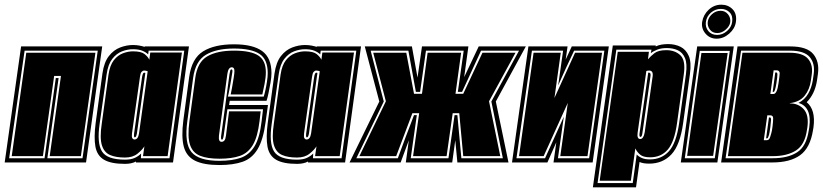

<svg xmlns="http://www.w3.org/2000/svg" viewBox="-46 -693 3510 819"><path d="M-26 0 44 -495H390L321 0ZM-7 -18H144L192 -360H204L156 -18H306L371 -477H59ZM4 -27 66 -468H361L299 -27H166L214 -369H185L137 -27Z M487 6Q428 6 398 -11.5Q368 -29 361 -67.5Q354 -106 362 -168L391 -380Q398 -428 418.5 -454Q439 -480 466.5 -490.5Q494 -501 521 -501Q536 -501 549 -498.5Q562 -496 571 -493V-495H760L692 0H534V-4Q515 6 487 6ZM487 -12Q513 -12 529 -19.5Q545 -27 556 -38L555 -18H677L740 -477H588L586 -461Q577 -470 561.5 -476.5Q546 -483 521 -483Q498 -483 474.5 -474Q451 -465 433 -442Q415 -419 409 -377L379 -165Q367 -82 389 -47Q411 -12 487 -12ZM487 -21Q448 -21 423 -32Q398 -43 388.5 -74Q379 -105 388 -165L417 -376Q423 -415 439.5 -436Q456 -457 478 -465.5Q500 -474 521 -474Q556 -474 570.5 -462.5Q585 -451 591 -438L595 -469H730L669 -27H564L570 -69Q561 -54 540.5 -37.5Q520 -21 487 -21ZM528 -98Q543 -98 547 -124L584 -389Q577 -392 569 -392Q563 -392 558 -386.5Q553 -381 551 -365L517 -124Q515 -109 518.5 -103.5Q522 -98 528 -98ZM529 -107Q527 -107 526 -110.5Q525 -114 526 -124L560 -364Q563 -383 569 -383Q572 -383 574 -382L538 -124Q535 -107 529 -107Z M890 11Q823 11 786 -7.5Q749 -26 738 -67.5Q727 -109 736 -179L761 -365Q772 -444 820.5 -474Q869 -504 952 -504Q1033 -504 1072.5 -475Q1112 -446 1112 -381Q1112 -364 1108 -341Q1104 -318 1099.5 -296.5Q1095 -275 1091 -263H934L931 -245H1097L1087 -173Q1077 -97 1053 -57Q1029 -17 989 -3Q949 11 890 11ZM890 -7Q945 -7 981.5 -20Q1018 -33 1040 -69.5Q1062 -106 1070 -176L1076 -227H924L908 -113Q905 -97 901 -97Q896 -97 897 -111L933 -377Q935 -389 936.5 -393Q938 -397 941 -397Q947 -397 945 -385Q944 -377 940.5 -356Q937 -335 933 -313Q929 -291 926 -281H1079Q1082 -290 1086 -308Q1090 -326 1093 -346Q1096 -366 1096 -381Q1096 -440 1061 -463Q1026 -486 952 -486Q877 -486 832.5 -459.5Q788 -433 778 -362L753 -176Q740 -81 771 -44Q802 -7 890 -7ZM890 -16Q839 -16 807.5 -28.5Q776 -41 764.5 -75.5Q753 -110 762 -176L787 -361Q796 -428 838 -452.5Q880 -477 952 -477Q1024 -477 1056 -456Q1088 -435 1088 -385Q1088 -363 1082.5 -335Q1077 -307 1073 -290H938Q940 -297 943.5 -317.5Q947 -338 950.5 -359Q954 -380 954 -390Q954 -406 943 -406Q928 -406 924 -379L888 -115Q885 -88 899 -88Q906 -88 911 -93.5Q916 -99 918 -115L931 -218H1066L1061 -176Q1053 -109 1032.5 -74.5Q1012 -40 977 -28Q942 -16 890 -16Z M1221 6Q1162 6 1132 -11.5Q1102 -29 1095 -67.5Q1088 -106 1096 -168L1125 -380Q1132 -428 1152.5 -454Q1173 -480 1200.5 -490.5Q1228 -501 1255 -501Q1270 -501 1283 -498.5Q1296 -496 1305 -493V-495H1494L1426 0H1268V-4Q1249 6 1221 6ZM1221 -12Q1247 -12 1263 -19.5Q1279 -27 1290 -38L1289 -18H1411L1474 -477H1322L1320 -461Q1311 -470 1295.5 -476.5Q1280 -483 1255 -483Q1232 -483 1208.5 -474Q1185 -465 1167 -442Q1149 -419 1143 -377L1113 -165Q1101 -82 1123 -47Q1145 -12 1221 -12ZM1221 -21Q1182 -21 1157 -32Q1132 -43 1122.5 -74Q1113 -105 1122 -165L1151 -376Q1157 -415 1173.5 -436Q1190 -457 1212 -465.5Q1234 -474 1255 -474Q1290 -474 1304.5 -462.5Q1319 -451 1325 -438L1329 -469H1464L1403 -27H1298L1304 -69Q1295 -54 1274.5 -37.5Q1254 -21 1221 -21ZM1262 -98Q1277 -98 1281 -124L1318 -389Q1311 -392 1303 -392Q1297 -392 1292 -386.5Q1287 -381 1285 -365L1251 -124Q1249 -109 1252.5 -103.5Q1256 -98 1262 -98ZM1263 -107Q1261 -107 1260 -110.5Q1259 -114 1260 -124L1294 -364Q1297 -383 1303 -383Q1306 -383 1308 -382L1272 -124Q1269 -107 1263 -107Z M1445 0 1572 -260 1510 -495H1711L1735 -362L1754 -495H1952L1934 -364L1996 -495H2197L2069 -260L2123 0H1905L1896 -95L1883 0H1685L1698 -95L1663 0ZM1474 -18H1651L1685 -110Q1694 -134 1703 -157Q1712 -180 1720 -202H1732L1706 -18H1867L1893 -202H1905L1922 -18H2099L2050 -260L2168 -477H2006L1925 -301H1907L1932 -477H1771L1746 -301H1728L1696 -477H1535L1591 -260ZM1487 -27 1600 -261 1546 -468H1687L1720 -293H1754L1778 -468H1921L1897 -293H1930L2012 -468H2153L2040 -261L2088 -27H1930L1913 -210H1885L1859 -27H1716L1742 -210H1713L1644 -27Z M2138 0 2208 -495H2375L2367 -439L2393 -495H2551L2482 0H2315L2327 -86L2289 0ZM2157 -18H2279L2359 -195L2334 -18H2467L2532 -477H2403Q2386 -442 2369 -404.5Q2352 -367 2335 -329L2356 -477H2223ZM2168 -27 2230 -468H2346L2319 -275L2407 -468H2522L2460 -27H2344L2376 -254L2273 -27Z M2483 106 2568 -499H2751V-495Q2764 -501 2777.5 -503Q2791 -505 2804 -505Q2833 -505 2856.5 -493.5Q2880 -482 2892 -454.5Q2904 -427 2897 -377L2868 -168Q2855 -74 2818 -34.5Q2781 5 2723 5Q2697 5 2682 -2L2667 106ZM2503 88H2653L2670 -34Q2678 -25 2692 -19Q2706 -13 2726 -13Q2776 -13 2807.5 -48Q2839 -83 2851 -168L2880 -377Q2886 -421 2876 -445Q2866 -469 2845.5 -478.5Q2825 -488 2798 -488Q2775 -488 2758 -481.5Q2741 -475 2730 -466L2733 -481H2583ZM2512 78 2589 -472H2722L2718 -440Q2729 -453 2745.5 -466Q2762 -479 2796 -479Q2833 -479 2856 -457.5Q2879 -436 2871 -377L2842 -168Q2831 -88 2802.5 -55Q2774 -22 2727 -22Q2698 -22 2684.5 -33.5Q2671 -45 2664 -60L2645 78ZM2685 -100Q2699 -100 2704 -128L2738 -368Q2741 -392 2723 -392Q2715 -392 2711 -390L2674 -128Q2670 -100 2685 -100ZM2686 -109Q2680 -109 2682 -124L2719 -383H2723Q2730 -383 2729 -370L2694 -124Q2692 -109 2686 -109Z M2858 0 2928 -495H3084L3014 0ZM2875 -18H3003L3067 -476H2939ZM2885 -28 2946 -467H3058L2996 -28ZM3011 -528Q2982 -528 2963.5 -549.5Q2945 -571 2949 -599Q2954 -630 2977 -651.5Q3000 -673 3031 -673Q3060 -673 3079 -653.5Q3098 -634 3093 -599Q3089 -571 3064.5 -549.5Q3040 -528 3011 -528ZM3013 -544Q3036 -544 3055 -560.5Q3074 -577 3077 -599Q3081 -625 3066.5 -640Q3052 -655 3029 -655Q3005 -655 2986.5 -639Q2968 -623 2965 -599Q2962 -577 2975.5 -560.5Q2989 -544 3013 -544ZM3014 -552Q2993 -552 2982 -567Q2971 -582 2973 -599Q2975 -618 2991 -632.5Q3007 -647 3028 -647Q3047 -647 3059 -632.5Q3071 -618 3069 -599Q3067 -582 3050 -567Q3033 -552 3014 -552Z M3030 0 3100 -495H3325Q3396 -495 3423 -462.5Q3450 -430 3443 -378L3439 -350Q3430 -292 3395 -257Q3434 -225 3424 -150L3422 -138Q3410 -62 3367 -31Q3324 0 3248 0ZM3049 -18H3250Q3315 -18 3354.5 -43.5Q3394 -69 3404 -138L3406 -150Q3412 -195 3400 -220.5Q3388 -246 3360 -254Q3387 -268 3401.5 -293.5Q3416 -319 3421 -350L3425 -378Q3431 -422 3408 -449.5Q3385 -477 3323 -477H3115ZM3059 -27 3121 -468H3321Q3378 -468 3400 -443Q3422 -418 3417 -378L3413 -350Q3408 -312 3386.5 -285Q3365 -258 3323 -253V-252Q3360 -252 3382.5 -227Q3405 -202 3398 -150L3396 -138Q3387 -75 3349 -51Q3311 -27 3251 -27ZM3240 -292H3253Q3269 -292 3275 -339Q3277 -355 3278.5 -365.5Q3280 -376 3280 -382Q3278 -393 3267 -393H3254ZM3250 -301 3261 -384H3265Q3270 -384 3270 -375Q3270 -370 3269 -361Q3268 -352 3266 -339Q3260 -301 3254 -301ZM3212 -95H3225Q3235 -95 3239 -108Q3241 -114 3244 -124.5Q3247 -135 3249 -151Q3252 -175 3252 -188Q3252 -201 3240 -201H3227ZM3222 -103 3234 -192H3238Q3243 -192 3243 -182L3240 -151Q3238 -138 3236.5 -128.5Q3235 -119 3233 -114Q3230 -103 3226 -103Z"/></svg>

Font: Alumni Sans Collegiate One SC
Style: Italic
Weight: 400
Italic angle: -8°
Designer: Robert E. Leuschke
Foundry: Robert E. Leuschke
Version: Version 1.100